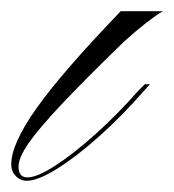

<svg xmlns="http://www.w3.org/2000/svg" viewBox="-99 -313 310 342"><path d="M-51 9Q-63 9 -71 0.5Q-79 -8 -79 -20Q-79 -57 -33 -121.5Q13 -186 116 -293H191Q179 -286 161 -272Q143 -258 121 -238Q52 -171 11 -127.5Q-30 -84 -48 -58Q-66 -32 -66 -16Q-66 3 -50 3Q-33 3 -0.5 -18Q32 -39 71 -74Q110 -109 147 -151L159 -163H168L160 -154Q118 -106 77 -69.5Q36 -33 2 -12Q-32 9 -51 9Z"/></svg>

Font: Ballet 24pt
Style: Regular
Weight: 400
Designer: Maximiliano R. Sproviero
Foundry: Omnibus-Type
Version: Version 1.100